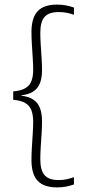

<svg xmlns="http://www.w3.org/2000/svg" viewBox="-20 -696 374 836"><path d="M302 -663V-631.5Q289.5 -636.5 272.8 -640Q256 -643.5 235.5 -643.5Q193 -643.5 174.2 -622.5Q155.5 -601.5 155.5 -553.5Q155.5 -532 157.2 -503.2Q159 -474.5 161 -444.8Q163 -415 163 -390.5Q163 -359.5 154.8 -336.2Q146.5 -313 127 -299Q107.5 -285 73 -281V-274.5L71.5 -279.5Q107 -275.5 126.8 -261.2Q146.5 -247 154.8 -223.2Q163 -199.5 163 -167.5Q163 -142.5 161 -112.5Q159 -82.5 157.2 -53.5Q155.5 -24.5 155.5 -3Q155.5 45.5 174.2 66.8Q193 88 235.5 88Q256.5 88 273 84Q289.5 80 302 75.5V107Q287.5 112.5 268.8 116.2Q250 120 228.5 120Q171 120 144 91.2Q117 62.5 117 1Q117 -24 118.8 -54.2Q120.5 -84.5 122.5 -113.8Q124.5 -143 124.5 -165Q124.5 -194.5 117.2 -214.8Q110 -235 91.2 -246.8Q72.5 -258.5 37.5 -261.5V-298Q72.5 -301 91.2 -312.5Q110 -324 117.2 -344Q124.5 -364 124.5 -392Q124.5 -414.5 122.5 -443.8Q120.5 -473 118.8 -502.8Q117 -532.5 117 -556.5Q117 -618 143.8 -647Q170.5 -676 228.5 -676Q250 -676 268.8 -672.2Q287.5 -668.5 302 -663Z"/></svg>

Font: Anek Latin ExtraLight
Style: Regular
Weight: 250
Designer: Yesha Goshar
Foundry: Ek Type
Version: Version 1.003